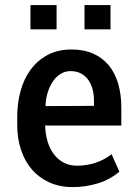

<svg xmlns="http://www.w3.org/2000/svg" viewBox="-20 -742 555 772"><path d="M272.5 10.3Q220.2 10.3 179 -8.3Q137.7 -26.9 108.9 -59.8Q80.1 -92.8 64.7 -138.7Q49.3 -184.6 49.3 -239.3V-273.4Q49.3 -326.7 62.5 -375.5Q75.7 -424.3 102.8 -461.4Q129.9 -498.5 170.9 -520.8Q211.9 -543 267.6 -543Q317.4 -543 354.7 -526.4Q392.1 -509.8 417.2 -479.5Q442.4 -449.2 455.1 -405.8Q467.8 -362.3 467.8 -309.1V-237.3H168.9Q167 -237.3 165.3 -237.5Q163.6 -237.8 161.6 -237.3Q162.1 -205.1 170.7 -175.3Q179.2 -145.5 195.8 -123Q212.4 -100.6 237.1 -87.6Q261.7 -74.7 294.9 -75.7Q330.6 -76.7 363.8 -87.4Q397 -98.1 428.7 -121.6L460 -51.8Q421.9 -19.5 373 -4.6Q324.2 10.3 272.5 10.3ZM263.7 -456.1Q242.2 -456.1 224.4 -445.3Q206.5 -434.6 193.6 -416Q180.7 -397.5 172.6 -372.8Q164.6 -348.1 163.1 -320.3V-315.4L357.9 -316.4V-335.4Q357.9 -362.3 351.8 -384.5Q345.7 -406.7 333.7 -422.6Q321.8 -438.5 304.2 -447.3Q286.6 -456.1 263.7 -456.1ZM424.3 -624H319.8V-721.7H424.3ZM207.5 -624H102.5V-721.7H207.5Z"/></svg>

Font: Ufes Sans Medium
Style: Regular
Weight: 500
Designer: Ricardo Esteves & Filipe Motta
Foundry: ProDesignUfes - Ricardo Esteves, Filipe Motta (This is a derivative work, based on Roboto family, by Christian Robertson
Version: Version 2.0